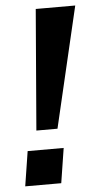

<svg xmlns="http://www.w3.org/2000/svg" viewBox="-52 -738 385 770"><g transform="rotate(-5 140.5 -352.5)"><path d="M82 -219 122 -705H281L167 -219ZM18 0 40 -140H185L163 0Z"/></g></svg>

Font: Nunito Sans 10pt
Style: Bold Italic
Weight: 700
Italic angle: -9°
Designer: Vernon Adams
Foundry: Vernon Adams
Version: Version 3.101;gftools[0.9.27]